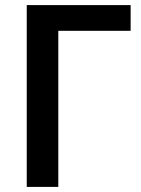

<svg xmlns="http://www.w3.org/2000/svg" viewBox="-20 -734 554 754"><path d="M493 -714V-613H209V0H85V-714Z"/></svg>

Font: Noto Sans Display Medium
Style: Regular
Weight: 500
Designer: Monotype Design Team
Foundry: Monotype Imaging Inc.
Version: Version 1.900